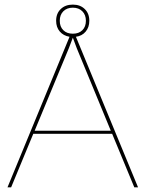

<svg xmlns="http://www.w3.org/2000/svg" viewBox="-20 -805 625 825"><path d="M293 -785.2Q324.7 -785.2 344.2 -766.1Q363.8 -747.1 363.8 -715.8Q363.8 -688 348.1 -669.2Q332.5 -650.4 306.2 -647L573.2 0H557.1L461.9 -230H123L27.8 0H12.2L278.8 -647Q252.4 -651.4 236.8 -669.7Q221.2 -688 221.2 -715.8Q221.2 -747.1 241 -766.1Q260.7 -785.2 293 -785.2ZM128.9 -243.2H456.1L310.1 -597.2L293 -643.1L275.9 -598.1ZM252.2 -756.6Q236.8 -741.2 236.8 -715.8Q236.8 -690.4 252 -675.3Q267.1 -660.2 293 -660.2Q318.8 -660.2 334 -675.3Q349.1 -690.4 349.1 -715.8Q349.1 -741.2 333.7 -756.6Q318.4 -772 293 -772Q267.6 -772 252.2 -756.6Z"/></svg>

Font: Human Sans Thin
Style: Regular
Weight: 100
Designer: Tim Radville
Foundry: Continuum
Version: Version 1.000;FEAKit 1.0